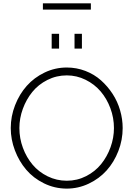

<svg xmlns="http://www.w3.org/2000/svg" viewBox="-20 -1116 793 1141"><path d="M234.9 -1059.1V-1096.2H520V-1059.1ZM287.1 -827.1V-915H331.1V-827.1ZM422.9 -827.1V-915H466.8V-827.1ZM43.9 -355Q43.9 -424.8 69.6 -490.7Q95.2 -556.6 139.2 -606Q183.1 -655.3 245.4 -685.1Q307.6 -714.8 377 -714.8Q434.6 -714.8 487.3 -694.6Q540 -674.3 579.8 -638.9Q619.6 -603.5 649.2 -558.1Q678.7 -512.7 693.8 -460.2Q709 -407.7 709 -355Q709 -284.2 683.3 -218.3Q657.7 -152.3 613.8 -103.3Q569.8 -54.2 507.6 -24.7Q445.3 4.9 376 4.9Q304.2 4.4 241.5 -26.4Q178.7 -57.1 136 -107.2Q93.3 -157.2 68.6 -222.2Q43.9 -287.1 43.9 -355ZM377 -42Q438.5 -42 491.9 -69.3Q545.4 -96.7 581.1 -140.9Q616.7 -185.1 637 -241.2Q657.2 -297.4 657.2 -355Q657.2 -415.5 636 -472.7Q614.7 -529.8 578.1 -572.8Q541.5 -615.7 488.8 -641.8Q436 -668 377 -668Q315.4 -668 261.7 -640.9Q208 -613.8 172.1 -569.6Q136.2 -525.4 115.7 -469.2Q95.2 -413.1 95.2 -355Q95.2 -293.9 116.2 -237.3Q137.2 -180.7 173.6 -137.5Q210 -94.2 263.2 -68.1Q316.4 -42 377 -42Z"/></svg>

Font: Rawline Light
Style: Regular
Weight: 300
Designer: Matt McInerney, Pablo Impallari, Rodrigo Fuenzalida
Foundry: Matt McInerney, Pablo Impallari, Rodrigo Fuenzalida
Version: Version 4.020;PS 004.020;hotconv 1.0.88;makeotf.lib2.5.64775